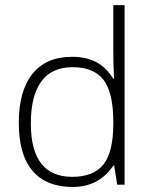

<svg xmlns="http://www.w3.org/2000/svg" viewBox="-20 -728 595 757"><path d="M263.9 -504Q318.5 -504 357.7 -484.1Q396.9 -464.1 426.7 -417.6H429.7Q426.7 -475.2 426.7 -529.8V-707.8H471.2V0H441.9L430.2 -75.3H426.7Q370.6 9.1 266.4 9.1Q162.3 9.1 108.2 -54.6Q54.1 -118.3 54.1 -243.7Q54.1 -369.1 107.7 -436.6Q161.3 -504 263.9 -504ZM426.7 -247.7Q426.7 -363 388.3 -413Q349.8 -463.1 266.7 -463.1Q183.5 -463.1 142.6 -406.5Q101.6 -349.8 101.6 -241.2Q101.6 -30.8 264.9 -30.8Q348.8 -30.8 387.8 -79.6Q426.7 -128.4 426.7 -240.1Z"/></svg>

Font: Khula Light
Style: Regular
Weight: 300
Designer: Erin McLaughlin, Steve Matteson
Version: Version 1.002;PS 1.0;hotconv 1.0.72;makeotf.lib2.5.5900; ttf